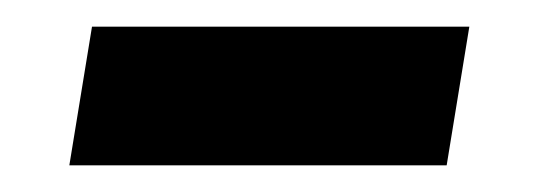

<svg xmlns="http://www.w3.org/2000/svg" viewBox="-20 -331 403 144"><path d="M32 -207 49 -311H332L315 -207Z"/></svg>

Font: MuseoModerno Medium
Style: Italic
Weight: 500
Italic angle: -9°
Designer: Pablo Cosgaya, Héctor Gatti, Marcela Romero, and the Authors of The MuseoModerno Project.
Foundry: Omnibus-Type Team
Version: Version 1.003